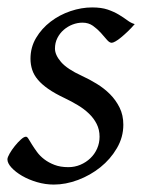

<svg xmlns="http://www.w3.org/2000/svg" viewBox="-22 -477 389 517"><path d="M340.8 -412.1Q331.1 -400.9 321.5 -391.8Q312 -382.8 303.7 -376Q295.4 -369.1 288.8 -365.5Q282.2 -361.8 278.8 -361.8Q272.5 -361.8 265.4 -370.4Q258.3 -378.9 249.3 -388.9Q240.2 -398.9 228.3 -407.5Q216.3 -416 200.2 -416Q186.5 -416 173.3 -410.9Q160.2 -405.8 149.7 -396.7Q139.2 -387.7 132.6 -374.8Q126 -361.8 126 -346.2Q126 -329.1 142.3 -310.1Q158.7 -291 198.2 -272.9Q218.3 -263.7 238.3 -251.5Q258.3 -239.3 274.2 -223.4Q290 -207.5 300 -187.3Q310.1 -167 310.1 -141.1Q310.1 -107.4 292.7 -77.9Q275.4 -48.3 248.3 -26.6Q221.2 -4.9 188 7.6Q154.8 20 123 20Q100.1 20 77.6 13.4Q55.2 6.8 37.6 -3.4Q20 -13.7 9 -25.6Q-2 -37.6 -2 -47.9Q-2 -53.2 3.9 -63.5Q9.8 -73.7 17.8 -83.7Q25.9 -93.8 34.2 -101.3Q42.5 -108.9 47.9 -108.9Q51.3 -108.9 54.9 -102.8Q58.6 -96.7 64.2 -87.6Q69.8 -78.6 77.6 -67.9Q85.4 -57.1 97.2 -48.1Q108.9 -39.1 124.8 -33Q140.6 -26.9 162.1 -26.9Q179.2 -26.9 194.6 -33.4Q210 -40 221.4 -51Q232.9 -62 239.5 -76.9Q246.1 -91.8 246.1 -108.9Q246.1 -127.9 238.3 -143.3Q230.5 -158.7 217.5 -171.1Q204.6 -183.6 187.5 -193.8Q170.4 -204.1 151.9 -212.9Q126 -225.1 108.4 -237.3Q90.8 -249.5 80.1 -262.2Q69.3 -274.9 64.7 -289.1Q60.1 -303.2 60.1 -318.8Q60.1 -349.6 75.2 -375Q90.3 -400.4 114.3 -418.7Q138.2 -437 167.7 -447Q197.3 -457 226.1 -457Q251 -457 268.1 -451.2Q285.2 -445.3 298.1 -437.5Q311 -429.7 320.8 -422.4Q330.6 -415 340.8 -412.1Z"/></svg>

Font: Gentium
Style: Italic
Weight: 400
Italic angle: -7°
Designer: J. Victor Gaultney
Version: Version 1.02; 2005; OFL release